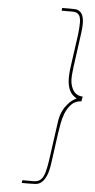

<svg xmlns="http://www.w3.org/2000/svg" viewBox="-60 -781 475 965"><g transform="rotate(5 177.5 -299.0)"><path d="M355 -311Q336 -312 323.5 -320.5Q311 -329 304 -342Q288 -372 292 -414.5Q296 -457 300 -482L320 -628Q327 -680 321 -705Q315 -730 301 -738Q291 -745 278 -745.5Q265 -746 251 -746H214L212 -732H269Q281 -732 289.5 -727.5Q298 -723 303 -714Q309 -701 309 -678.5Q309 -656 305 -620L284 -470Q275 -411 278.5 -379Q282 -347 293 -330Q300 -318 308.5 -311Q317 -304 326 -299Q315 -294 302.5 -285Q290 -276 278 -260Q265 -245 255 -222Q245 -199 241 -165L215 22Q210 57 203.5 80.5Q197 104 187 117Q179 126 169.5 130Q160 134 147 134H90L88 148H125Q141 148 157 147Q173 146 186 136Q200 125 211 101Q222 77 228 30L248 -116Q251 -133 255.5 -161Q260 -189 270 -216Q281 -244 300 -264.5Q319 -285 351 -287Z"/></g></svg>

Font: Josefin Slab Thin Thin
Style: Italic
Weight: 250
Italic angle: -12°
Version: Version 2.000